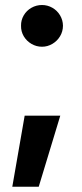

<svg xmlns="http://www.w3.org/2000/svg" viewBox="-20 -525 320 751"><path d="M131.5 205.4H28.1L76.5 -72.6H215.8ZM62.3 -424.2Q61.9 -446.2 72.9 -465Q83.9 -483.8 103 -494.6Q122.1 -505.4 144.3 -505.4Q165.9 -505.4 184.9 -494.6Q203.8 -483.8 215 -464.9Q226.1 -446 226.3 -424.2Q226.1 -402 215 -383.3Q203.8 -364.6 184.9 -353.4Q165.9 -342.2 144.3 -342.2Q122.1 -342.2 103 -353.4Q83.9 -364.6 72.9 -383.2Q61.9 -401.8 62.3 -424.2Z"/></svg>

Font: Pretendard Variable
Style: Regular
Weight: 400
Designer: Base glyphs from Inter by Rasmus Andersson; Hangul glyphs from Noto Sans CJK(Source Han Sans) by Jang Soo-young and Kang
Foundry: Kil Hyung-jin
Version: Version 1.100;FEAKit 1.0